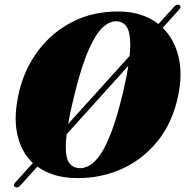

<svg xmlns="http://www.w3.org/2000/svg" viewBox="-20 -763 805 835"><path d="M46 50.5Q34.5 44 46.5 30.5L123 -54Q71 -102 54.5 -182Q38 -262 64.5 -369.5Q88.5 -466.5 147.5 -544.5Q206.5 -622.5 295 -668Q383.5 -713.5 496 -713Q599.5 -712.5 669 -658.5L738 -734.5Q748.5 -746.5 759.5 -741Q770.5 -734.5 760 -722.5L687.5 -642Q737.5 -593.5 756.2 -517Q775 -440.5 754 -343.5Q729 -226 663.2 -146.5Q597.5 -67 507 -27.2Q416.5 12.5 315 11.5Q210 11 142.5 -38.5L68.5 43.5Q57.5 56.5 46 50.5ZM305 -356.5Q286 -280.5 276.5 -224L543.5 -519.5Q546.5 -546.5 546.5 -568Q546.5 -624 530.5 -646.8Q514.5 -669.5 487.5 -670.5Q459 -672 429 -646Q399 -620 367.8 -551.2Q336.5 -482.5 305 -356.5ZM328 -31.5Q348.5 -31.5 371 -44.5Q393.5 -57.5 417.2 -92.2Q441 -127 465.2 -191Q489.5 -255 514 -357Q530 -424.5 538 -476.5L270 -179.5Q266 -149 266 -125.5Q266 -72 282.8 -52Q299.5 -32 328 -31.5Z"/></svg>

Font: Fraunces 72pt Black
Style: Italic
Weight: 900
Italic angle: -16°
Version: Version 1.000;[b76b70a41]